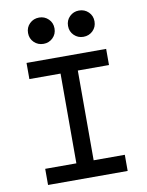

<svg xmlns="http://www.w3.org/2000/svg" viewBox="-95 -940 769 1007"><g transform="rotate(-10 290.0 -436.5)"><path d="M78 0V-86H244V-564H78V-650H502V-564H336V-86H502V0ZM184 -733Q154 -733 133.5 -753Q113 -773 113 -803Q113 -833 133.5 -853Q154 -873 184 -873Q213 -873 233.5 -853Q254 -833 254 -803Q254 -773 233.5 -753Q213 -733 184 -733ZM396 -733Q367 -733 346.5 -753Q326 -773 326 -803Q326 -833 346.5 -853Q367 -873 396 -873Q426 -873 446.5 -853Q467 -833 467 -803Q467 -773 446.5 -753Q426 -733 396 -733Z"/></g></svg>

Font: Sometype Mono Medium
Style: Regular
Weight: 500
Monospace: yes
Designer: Ryoichi Tsunekawa
Foundry: Dharma Type
Version: Version 1.000; ttfautohint (v1.8.3)